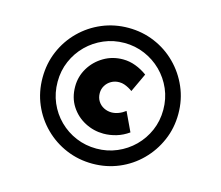

<svg xmlns="http://www.w3.org/2000/svg" viewBox="-106 -866 1191 1034"><g transform="rotate(15 489.5 -349.5)"><path d="M488.7 28.5Q410.9 28.5 342.3 -0.4Q273.8 -29.2 221.4 -81.2Q169 -133.1 139.6 -201.9Q110.2 -270.7 110.2 -350Q110.2 -429.3 139.6 -498.1Q169 -566.9 221.4 -618.8Q273.8 -670.8 342.3 -699.6Q410.9 -728.5 488.7 -728.5Q566.6 -728.5 635.1 -699.6Q703.6 -670.8 755.5 -618.8Q807.5 -566.9 837.3 -498.1Q867.2 -429.3 867.2 -350Q867.2 -270.7 837.3 -201.9Q807.5 -133.1 755.5 -81.2Q703.6 -29.2 635.1 -0.4Q566.6 28.5 488.7 28.5ZM504.4 -143.1Q449.6 -143.1 400.9 -168.6Q352.1 -194.1 322.1 -240.6Q292.1 -287 292.1 -349.4Q292.1 -405.4 320.6 -452.7Q349.1 -500 397.4 -528.5Q445.6 -557 504.4 -557Q540.1 -557 574.5 -544.1Q608.9 -531.3 639.7 -508.6L590.7 -403.7Q582.3 -410.3 570.1 -417Q558 -423.7 544.8 -428.3Q531.6 -432.9 516.5 -432.9Q492 -432.9 472.2 -421.7Q452.3 -410.4 440.8 -391.4Q429.2 -372.4 429.2 -349.4Q429.2 -324.1 441.3 -304.8Q453.3 -285.6 473.7 -275.2Q494 -264.9 516.5 -264.9Q535.7 -264.9 555.9 -272.5Q576.1 -280.2 593.5 -293.7L643.7 -187.3Q611 -164.1 575.6 -153.6Q540.1 -143.1 504.4 -143.1ZM488.7 -55.5Q549 -55.5 602.2 -78.2Q655.5 -100.8 696.2 -141Q736.9 -181.3 760.1 -234.8Q783.2 -288.3 783.2 -350Q783.2 -411.7 760.1 -465.2Q736.9 -518.7 696.2 -559Q655.5 -599.2 602.2 -621.8Q549 -644.5 488.7 -644.5Q428.4 -644.5 375.2 -621.8Q322 -599.2 281.3 -559Q240.5 -518.7 217.4 -465.2Q194.2 -411.7 194.2 -350Q194.2 -287.7 217.1 -234.2Q240 -180.7 280.7 -140.5Q321.4 -100.2 374.6 -77.9Q427.9 -55.5 488.7 -55.5Z"/></g></svg>

Font: Lexend Zetta
Style: Regular
Weight: 400
Designer: Bonnie Shaver-Troup, Thomas Jockin
Foundry: Lexend
Version: Version 1.007